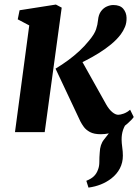

<svg xmlns="http://www.w3.org/2000/svg" viewBox="-20 -589 616 856"><path d="M374.5 247.4 364.9 217.1Q387.1 208.1 398.9 196.4Q410.8 184.7 416.7 167.8Q423 152.3 422.9 132.4Q422.8 112.6 424.7 90.7Q426 55.1 443.6 33.3Q461.1 11.5 474.8 -6.6L550.9 -49.2Q535.6 -30.3 528.7 -10Q521.9 10.2 522.2 34Q522.3 48.2 525 67.6Q527.8 86.9 527.8 105.1Q527.8 135.9 514.5 161.7Q501.2 187.5 475.7 207.2Q455 223 429.7 233.2Q404.4 243.3 374.5 247.4ZM46.8 0 110.4 -475.7 59.1 -502.8 67.3 -543.3 229.2 -568.7 255.1 -554.9 179.3 0ZM429 9.4Q399.3 9.4 381.3 -0.2Q363.4 -9.9 353.7 -23.2Q344.1 -36.5 338.4 -47.7L227.6 -282.9Q257.5 -301 284 -320.5Q310.4 -339.9 333.8 -361.6Q357.1 -383.2 376.9 -407.7Q401.3 -436.9 408.3 -458.3Q415.4 -479.7 417 -499.1Q419.3 -523.8 430.2 -538.6Q441.2 -553.4 456.1 -560Q471.1 -566.6 485.2 -566.6Q515.4 -566.6 529.5 -549.9Q543.6 -533.2 544.2 -510Q544.8 -487.1 537.1 -468.8Q529.4 -450.4 518.4 -435.8Q501 -412.6 475.3 -391.4Q449.5 -370.2 420.8 -352.4Q392.1 -334.6 364.9 -320.7Q337.7 -306.7 316.7 -297.3L331.1 -341.9L454 -122.3Q466 -101.3 480.3 -89.3Q494.7 -77.3 507.2 -77.3Q516.5 -77.3 531.1 -82.4Q545.8 -87.5 560.1 -99.8L576.2 -67.2Q567.7 -54.9 547 -36.8Q526.3 -18.6 496.1 -4.6Q465.9 9.4 429 9.4Z"/></svg>

Font: Merriweather Light
Style: Italic
Weight: 300
Italic angle: -7.8°
Designer: Eben Sorkin
Foundry: Eben Sorkin
Version: Version 2.101